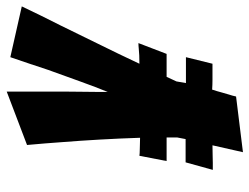

<svg xmlns="http://www.w3.org/2000/svg" viewBox="-108 -668 761 586"><g transform="rotate(-90 273.0 -375.5)"><path d="M101 -15 122 -108Q105 -108 92 -107.5Q79 -107 68 -107H47L70 -190H141L146 -216V-248H74L90 -331Q98 -330 106 -330Q114 -330 124 -329.5Q134 -329 145 -329Q143 -391 139.5 -452Q136 -513 132 -563Q128 -620 123 -674L286 -736V-614Q286 -589 286 -563Q286 -537 285.5 -512Q285 -487 285 -465Q285 -443 285 -428Q299 -462 317 -512Q335 -562 352 -609Q370 -664 391 -725L546 -690Q519 -633 488 -572Q463 -520 431.5 -456.5Q400 -393 371 -331Q385 -331 396.5 -331.5Q408 -332 417 -333Q426 -334 434 -334L401 -248H331L317 -218L312 -189H391L371 -108H347Q336 -108 321.5 -108Q307 -108 292 -109Q287 -94 283.5 -80.5Q280 -67 277 -58Q273 -46 271 -36Z"/></g></svg>

Font: Bangers
Style: Regular
Weight: 400
Designer: vernon adams
Foundry: Vernon Adams
Version: Version 2.000